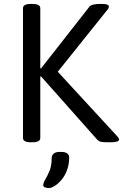

<svg xmlns="http://www.w3.org/2000/svg" viewBox="-20 -722 626 977"><path d="M499 -702Q534 -702 534 -689Q534 -680 524 -669L274 -357L577 -28Q586 -18 586 -12Q586 2 542 2H530Q514 2 499 0.5Q484 -1 475 -11L189 -333H185V-20Q185 2 145 2H137Q97 2 97 -20V-680Q97 -702 137 -702H145Q185 -702 185 -680V-374H189L435 -688Q442 -696 457 -699Q472 -702 489 -702ZM292 51Q311 51 321.5 58.5Q332 66 332 79Q332 115 321 144Q310 173 293 193Q276 213 258.5 224Q241 235 229 235Q221 235 210.5 232Q200 229 200 220Q200 208 210.5 191Q221 174 232 147.5Q243 121 243 83Q243 69 253 60Q263 51 283 51Z"/></svg>

Font: Asap VF Beta
Style: Regular
Weight: 400
Designer: Pablo Cosgaya
Foundry: Pablo Cosgaya
Version: Version 1.007